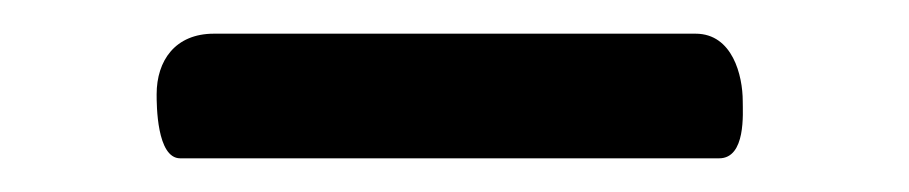

<svg xmlns="http://www.w3.org/2000/svg" viewBox="-20 -727 540 114"><path d="M73 -671C73 -665 73 -633 87 -633H407C423 -633 421 -660 421 -667C421 -682 415 -707 393 -707H107C84 -707 73 -691 73 -671Z"/></svg>

Font: Asimov Print
Style: C
Weight: 500
Designer: Google
Version: Version 2.000980: 2014